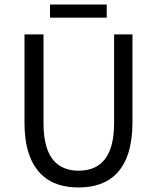

<svg xmlns="http://www.w3.org/2000/svg" viewBox="-20 -806 685 838"><path d="M478 -269V-655.8H558.1V-271Q558.1 -123 490.7 -50.3Q431.6 12.2 323.2 12.2Q153.8 12.2 105 -138.2Q86.9 -192.4 86.9 -271V-655.8H169.9V-269Q169.9 -106.4 263.2 -71.3Q291 -60.5 323.2 -61Q478 -61 478 -269ZM198.2 -786.1H445.8V-729H198.2Z"/></svg>

Font: SourceSansPro-Regular
Style: Regular
Weight: 400
Designer: Paul D. Hunt
Foundry: Adobe Systems Incorporated
Version: Version 1.050;PS Version 1.000;hotconv 1.0.70;makeotf.lib2.5